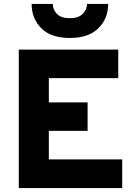

<svg xmlns="http://www.w3.org/2000/svg" viewBox="-20 -951 677 971"><path d="M140 -931H247Q247 -902 268 -880.5Q289 -859 333 -859Q377 -859 398.5 -881Q420 -903 420 -931H527Q527 -857 477.5 -808Q428 -759 333 -759Q238 -759 189 -808Q140 -857 140 -931ZM75 0V-700H578V-556H227V-433H423V-289H227V-145H598V0Z"/></svg>

Font: Overpass Heavy
Style: Regular
Weight: 900
Designer: Delve Withrington, Thomas Jockin
Foundry: Delve Fonts
Version: Version 3.000;DELV;Overpass